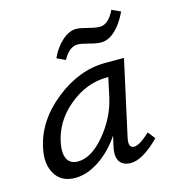

<svg xmlns="http://www.w3.org/2000/svg" viewBox="-97 -698 700 784"><g transform="rotate(-15 253.5 -306.5)"><path d="M275 -518Q239 -518 213 -469L177 -486Q196 -528 226 -554.5Q256 -581 285 -581Q301 -581 333 -572.5Q365 -564 382 -564Q419 -564 445 -619L482 -602Q460 -555 431 -528Q402 -501 371 -501Q352 -501 321 -509.5Q290 -518 275 -518ZM459 -97 483 -66Q411 6 361 6Q329 6 314.5 -14.5Q300 -35 309 -77L319 -121Q279 -62 227.5 -28Q176 6 126 6Q68 6 42 -37Q16 -80 29 -143Q51 -254 152.5 -335Q254 -416 365 -416H444L374 -97Q365 -55 391 -55Q414 -55 459 -97ZM154 -56Q211 -56 269 -125.5Q327 -195 345 -278L362 -357H356Q269 -357 194.5 -295Q120 -233 104 -143Q97 -101 110 -78.5Q123 -56 154 -56Z"/></g></svg>

Font: EauTest Medium
Style: Italic
Weight: 500
Italic angle: -12°
Designer: Christian Thalmann (Catharsis Fonts)
Version: Version 0.001;PS 000.001;hotconv 1.0.88;makeotf.lib2.5.64775